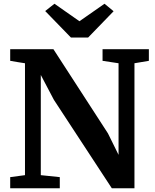

<svg xmlns="http://www.w3.org/2000/svg" viewBox="-20 -1006 830 1026"><path d="M113.5 -70V-668Q94 -671 74 -674.2Q54 -677.5 34.5 -681V-743H265.5L557 -293L613.5 -178.5V-668L528 -681V-743H775.5V-681L698.5 -668V0H577.5L268 -472.5L198 -605.5V-70L299.5 -59.5V0H34.5V-59.5ZM271 -986 404.5 -892.5 538.5 -986 587 -946 451 -805.5H359L221.5 -947Z"/></svg>

Font: Merriweather
Style: Bold
Weight: 700
Designer: Eben Sorkin
Foundry: Eben Sorkin
Version: Version 2.100; ttfautohint (v1.7.19-72a1) -l 8 -r 50 -G 200 